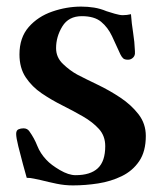

<svg xmlns="http://www.w3.org/2000/svg" viewBox="-20 -559 486 582"><path d="M422 -147Q422 -100 402 -70.5Q382 -41 349 -25Q316 -9 277.5 -3Q239 3 201 3Q176 3 152 -2Q128 -7 104 -13Q94 -15 83 -17.5Q72 -20 61 -20Q57 -34 49.5 -61.5Q42 -89 35.5 -115.5Q29 -142 29 -153Q29 -164 36 -167Q43 -170 51 -170Q63 -170 69 -161Q84 -140 93 -117Q102 -94 121 -74Q135 -59 161.5 -43.5Q188 -28 209 -28Q254 -28 276.5 -49Q299 -70 299 -116Q299 -147 280 -168Q261 -189 231.5 -206Q202 -223 169 -239.5Q136 -256 106.5 -276Q77 -296 58 -324.5Q39 -353 39 -394Q39 -445 67 -477Q95 -509 138.5 -524Q182 -539 226 -539Q246 -539 265 -536Q284 -533 303 -525Q312 -522 327.5 -517.5Q343 -513 352 -513Q365 -513 377 -516Q379 -488 383.5 -460Q388 -432 389 -404V-401Q390 -391 383.5 -384.5Q377 -378 368 -378Q358 -378 353.5 -382Q349 -386 345 -394Q332 -423 319.5 -449.5Q307 -476 286.5 -493Q266 -510 228 -510Q188 -510 169 -479Q150 -448 150 -413Q150 -385 171 -365Q192 -345 214 -333Q241 -319 276.5 -302Q312 -285 345 -263Q378 -241 400 -212.5Q422 -184 422 -147Z"/></svg>

Font: Kaisei HarunoUmi
Style: Bold
Weight: 700
Designer: Font-Kai, 金井和夫
Foundry: KAZUO KANAI
Version: Version 5.003